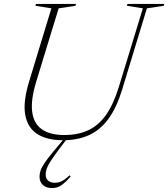

<svg xmlns="http://www.w3.org/2000/svg" viewBox="-20 -705 858 979"><path d="M164 -286.5Q136.5 -195.5 144 -135.5Q151.5 -75.5 193 -46Q234.5 -16.5 307.5 -16.5Q377 -16.5 429.2 -40.5Q481.5 -64.5 519.8 -118Q558 -171.5 585.5 -260.5L708.5 -662.5L627 -675.5L630 -685H817.5L815 -675.5L729 -662.5L602 -245.5Q574 -155 532.8 -98.8Q491.5 -42.5 434.2 -16.2Q377 10 301 10Q220.5 10 170.8 -21.2Q121 -52.5 108.8 -119Q96.5 -185.5 129 -291L242 -662.5L160.5 -675.5L163.5 -685H367.5L364.5 -675.5L279 -662.5ZM213 185Q213 206 226 216.5Q239 227 259.5 227Q277.5 227 294.8 218.8Q312 210.5 334.5 189L340 195Q311.5 228 290.8 241Q270 254 246 254Q215 254 198.2 238Q181.5 222 181.5 195.5Q181.5 181 186.5 165.5Q191.5 150 206.5 127.2Q221.5 104.5 251 69L313 -5.5H327.5L281 56Q252.5 94 237.8 117.2Q223 140.5 218 155.8Q213 171 213 185Z"/></svg>

Font: Newsreader 36pt ExtraLight
Style: Italic
Weight: 250
Italic angle: -17°
Designer: Hugues Gentile
Foundry: Production Type
Version: Version 1.003